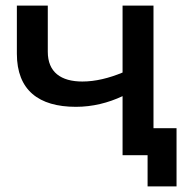

<svg xmlns="http://www.w3.org/2000/svg" viewBox="-20 -552 682 683"><path d="M608 -96H526V-532H416V-294C368 -274 319 -262 273 -262C197 -262 150 -295 150 -368V-532H40V-361C40 -231 118 -172 250 -172C309 -172 365 -186 416 -210V0H505V111H608Z"/></svg>

Font: Montserrat-Alt1 SemBd
Style: Regular
Weight: 600
Designer: Differentunic
Foundry: Differentunic
Version: Version 7.222